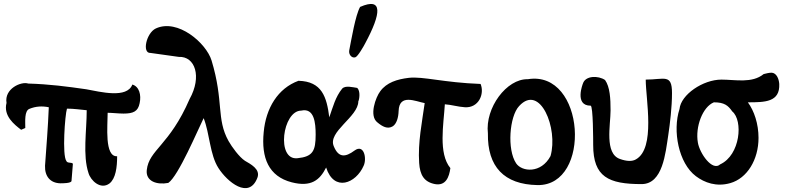

<svg xmlns="http://www.w3.org/2000/svg" viewBox="-20 -930 3980 972"><path d="M342 -14 349 -101C343 -110 321 -102 316 -115C294 -144 309 -349 319 -380C353 -380 387 -375 419 -372C419 -267 398 -144 428 -54C439 -16 489 32 534 -1C566 -26 573 -84 573 -139C508 -135 525 -294 525 -359C548 -359 580 -355 605 -355C655 -355 679 -366 687 -408C696 -449 685 -492 650 -502C623 -430 488 -465 417 -478C320 -492 229 -504 123 -507C87 -519 1 -481 13 -409C-4 -343 53 -299 87 -273L108 -282C108 -316 103 -369 129 -379C161 -392 193 -394 227 -387C223 -286 215 -190 208 -91C206 -38 234 -3 286 -2C297 -2 341 -2 342 -14Z M742 -662 885 -642C968 -646 1003 -542 940 -429C838 -193 734 -172 723 -69C717 -12 774 7 832 -4C883 -38 983 -276 1011 -332C1042 -253 1042 -147 1086 -79C1130 -10 1240 82 1283 -30C1300 -74 1247 -100 1220 -116C1191 -135 1154 -186 1137 -216C1074 -329 1114 -416 1051 -624C1024 -712 880 -837 769 -786C720 -763 698 -659 742 -662Z M1803 -895C1779 -852 1759 -730 1748 -675C1744 -653 1762 -634 1779 -640C1792 -644 1823 -699 1829 -711C1910 -862 1920 -946 1803 -895ZM1505 -370C1571 -385 1578 -308 1578 -249C1578 -166 1564 -137 1486 -129C1377 -117 1410 -370 1505 -370ZM1794 -417C1799 -425 1806 -470 1788 -485C1766 -488 1728 -499 1712 -481C1678 -439 1666 -390 1647 -336C1634 -439 1610 -518 1491 -521C1387 -483 1326 -383 1315 -261C1302 -131 1340 -37 1457 -7C1555 18 1599 -18 1631 -82C1671 43 1782 -1 1821 -91C1838 -127 1823 -203 1775 -168C1728 -133 1694 -131 1670 -189C1637 -263 1794 -338 1794 -417Z M2050 -536C1990 -529 1937 -512 1905 -468C1882 -438 1847 -343 1891 -310C1915 -290 1942 -274 1969 -291C1988 -304 1997 -335 1998 -368C2001 -457 2083 -417 2130 -408C2117 -314 2095 -209 2102 -105C2106 -45 2126 -9 2182 2C2237 12 2254 -34 2260 -79C2198 -154 2226 -301 2232 -402C2265 -400 2299 -389 2334 -387C2403 -383 2434 -454 2413 -505C2225 -512 2122 -544 2050 -536Z M2608 -393C2714 -509 2807 -279 2767 -140C2719 -50 2622 -60 2593 -103C2546 -173 2559 -341 2608 -393ZM2652 -529C2545 -532 2435 -384 2450 -255C2447 -86 2532 4 2701 7C2977 12 2944 -577 2652 -529Z M2931 -507C2931 -507 2886 -395 2970 -395C2983 -395 2983 -215 2983 -196C2983 -34 3061 2 3228 2C3336 2 3349 -156 3363 -245C3372 -305 3382 -388 3382 -459C3382 -558 3343 -527 3249 -527C3249 -428 3300 -179 3199 -123C3180 -112 3153 -113 3119 -125C3039 -152 3071 -297 3071 -371C3071 -431 3068 -490 3043 -525C3009 -548 2944 -548 2931 -507Z M3820 -232C3820 -303 3798 -369 3766 -412C3853 -412 3929 -413 3925 -505C3923 -532 3911 -560 3887 -562C3872 -562 3859 -558 3846 -555C3787 -507 3703 -527 3632 -527C3539 -527 3427 -451 3420 -378C3384 -268 3415 -104 3503 -38C3547 -5 3607 17 3677 -3C3762 -27 3820 -121 3820 -232ZM3594 -412C3647 -412 3666 -396 3687 -366C3743 -320 3728 -145 3626 -98C3586 -61 3522 -154 3513 -208C3499 -288 3537 -389 3594 -412Z"/></svg>

Font: Philokalia
Style: Regular
Weight: 400
Version: Version 001.010